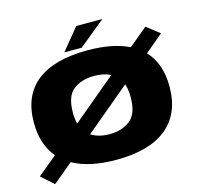

<svg xmlns="http://www.w3.org/2000/svg" viewBox="-124 -856 1055 1020"><g transform="rotate(-15 404.0 -346.0)"><path d="M-12 -15 94.5 -103.5Q31 -177.5 31 -298.5Q31 -447 126.2 -522Q221.5 -597 404.5 -597Q544 -597 632.5 -553L735 -638.5L806.5 -583L707 -499.5Q777 -426 777 -298.5Q777 -150 682 -72.5Q587 5 404.5 5Q256 5 165.5 -46L56 45.5ZM404.5 -136Q473 -136 518 -171Q563 -206 563 -297Q563 -340 552.5 -370.5L303.5 -162Q345.5 -136 404.5 -136ZM252 -235 494 -437.5Q455.5 -456.5 404.5 -456.5Q335.5 -456.5 290.2 -422.2Q245 -388 245 -297Q245 -262 252 -235ZM284 -618 381.5 -737H525L379.5 -618Z"/></g></svg>

Font: Anybody ExtraExpanded ExtraBold
Style: Regular
Weight: 800
Width: 8
Designer: Tyler Finck
Foundry: Etcetera Type Company
Version: Version 1.010; ttfautohint (v1.8.3) -l 8 -r 50 -G 200 -x 14 